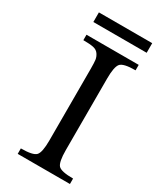

<svg xmlns="http://www.w3.org/2000/svg" viewBox="-197 -848 770 917"><g transform="rotate(30 188.0 -389.5)"><path d="M165 -131V-525Q165 -559 163 -574.5Q161 -590 151 -604.5Q141 -619 121.5 -623Q102 -627 66 -627V-657H354V-627Q287 -627 271.5 -608Q256 -589 256 -525V-131Q256 -65 272 -47.5Q288 -30 354 -30V0H66V-30Q132 -30 148.5 -47.5Q165 -65 165 -131ZM358 -726H64V-779H358Z"/></g></svg>

Font: myMathFont
Style: Regular
Weight: 400
Designer: Ross Mills, John Hudson & Paul Hanslow, Tiro Typeworks Ltd; with prior portions MicroPress Inc., and Coen Hoffman. Math 
Foundry: Tiro Typeworks Ltd
Version: Version 2.13 b171